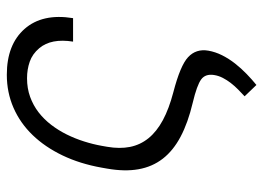

<svg xmlns="http://www.w3.org/2000/svg" viewBox="-125 -468 776 566"><g transform="rotate(-90 263.0 -185.0)"><path d="M49 -257.5 51.8 -273.4Q63.2 -337.4 87.9 -388.8Q112.6 -440.3 147.9 -476.9Q183.2 -513.5 228.3 -533.2Q273.4 -552.9 325.6 -552.9Q414.8 -552.9 460.9 -500.4Q507.1 -447.8 492.5 -357.6H423.3Q433.6 -422.2 403.8 -457.4Q386.7 -477.6 364 -485.4Q341.3 -493.3 315.3 -493.3Q285.5 -493.3 260.5 -484.2Q235.4 -475.1 214.8 -459.2Q194.2 -443.2 177.9 -421.9Q161.6 -400.6 149.5 -376.1Q137.4 -351.6 129.1 -325.3Q120.7 -299 116.1 -273.1L113.3 -257.1Q106.9 -220.2 112.9 -189.8Q119 -159.4 138.5 -135.3Q158 -111.2 191.6 -93Q225.1 -74.9 273.8 -62.1Q353 -41.5 377.5 -18.5Q402.7 5 396.7 40.8Q393.1 61.8 383 81.9Q372.9 101.9 358.7 120Q344.5 138.1 327.9 154.1Q311.4 170.1 295.5 182.9L262.1 148.1Q271.7 139.2 282 129.1Q292.3 119 301.1 107.6Q310 96.2 316.4 83.8Q322.8 71.4 324.9 57.9Q328.8 32.7 312.1 20.2Q295.1 7.5 242.5 -5Q184.3 -18.8 143.3 -40.5Q102.3 -62.1 78.3 -93Q54.3 -123.9 47.1 -164.6Q39.8 -205.3 49 -257.5Z"/></g></svg>

Font: Inter P Light
Style: Italic
Weight: 300
Italic angle: 9.39999°
Designer: Rasmus Andersson
Foundry: rsms
Version: Version 3.018;git-588b23468